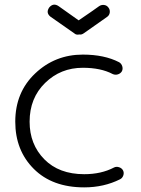

<svg xmlns="http://www.w3.org/2000/svg" viewBox="-20 -789 608 830"><path d="M344 21Q206 21 126 -59Q46 -139 46 -263Q46 -390 132 -471.5Q218 -553 338 -553Q431 -553 495 -520Q505 -514 508.5 -502.5Q512 -491 507 -481Q501 -471 489.5 -467.5Q478 -464 467 -469Q416 -496 338 -496Q242 -496 175 -430.5Q108 -365 108 -263Q108 -165 171.5 -100.5Q235 -36 344 -36Q418 -36 473 -65Q483 -70 495 -66Q507 -62 512 -52Q517 -42 513 -30.5Q509 -19 499 -14Q429 21 344 21ZM301 -645Q210 -708 198 -717Q177 -734 193 -757Q211 -778 234 -762Q243 -755 320 -701Q382 -743 408 -762Q418 -769 430 -767.5Q442 -766 449 -756Q456 -747 454.5 -735Q453 -723 443 -716L342 -645Q332 -638 323 -640Q309 -637 301 -645Z"/></svg>

Font: Hoogli Medium
Style: Regular
Weight: 500
Designer: Anand Singh Naorem
Foundry: Brand New Type
Version: Version 1.00 b007